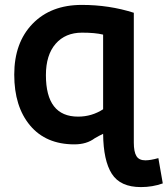

<svg xmlns="http://www.w3.org/2000/svg" viewBox="-20 -564 683 782"><path d="M400 -19Q383 -11 366 -1Q333 24 283 24Q167 24 102.5 -53Q38 -130 38 -260Q38 -390 112.5 -467Q187 -544 313 -544Q425 -544 525 -512V17Q525 54 535.5 71.5Q546 89 572 89Q593 89 625 80L643 183Q601 198 554 198Q470 198 435.5 144Q401 90 400 -19ZM400 -119V-423Q368 -431 314 -431Q246 -431 206.5 -385.5Q167 -340 167 -258Q167 -89 298 -89Q354 -89 400 -119Z"/></svg>

Font: Repo
Style: DemiBold
Weight: 600
Designer: Stefan Peev
Foundry: Context Ltd
Version: Version 001.000